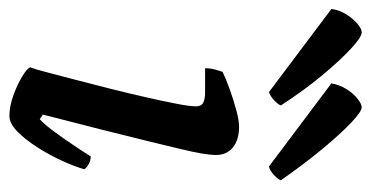

<svg xmlns="http://www.w3.org/2000/svg" viewBox="-296 -592 807 418"><g transform="rotate(90 108.0 -383.5)"><path d="M152 0Q131 0 107.5 -8.5Q84 -17 66.5 -27.5Q49 -38 46 -45Q50 -55 57 -82Q64 -109 73.5 -145Q83 -181 93 -221Q103 -261 111.5 -298.5Q120 -336 125.5 -364.5Q131 -393 131 -406Q131 -418 123 -422Q115 -426 101 -426H48Q48 -437 51 -448Q54 -459 56 -464Q70 -471 93.5 -479.5Q117 -488 139.5 -494Q162 -500 175 -500Q204 -500 220.5 -486.5Q237 -473 237 -449Q237 -439 234 -420.5Q231 -402 224 -373Q217 -344 207 -302.5Q197 -261 182.5 -204Q168 -147 149 -73L159 -66Q170 -76 184.5 -95.5Q199 -115 214.5 -138Q230 -161 240 -177Q249 -177 257 -172.5Q265 -168 268 -163Q262 -142 249.5 -114.5Q237 -87 220 -60.5Q203 -34 185.5 -17Q168 0 152 0ZM262 -565 81 -701Q84 -718 93 -733Q102 -748 114 -757.5Q126 -767 133 -767Q142 -767 165.5 -745Q189 -723 222 -683.5Q255 -644 292 -591Q290 -585 280.5 -576Q271 -567 262 -565ZM100 -565 -81 -701Q-79 -717 -70 -732Q-61 -747 -49.5 -757Q-38 -767 -30 -767Q-20 -767 5 -744Q30 -721 63 -681.5Q96 -642 129 -591Q127 -585 118 -576.5Q109 -568 100 -565Z"/></g></svg>

Font: Texturina Medium 12pt SemiBold
Style: Italic
Weight: 600
Italic angle: -11°
Version: Version 1.002